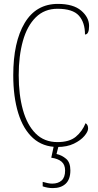

<svg xmlns="http://www.w3.org/2000/svg" viewBox="-20 -744 504 985"><path d="M275 10Q200 10 149.5 -35.5Q99 -81 73.5 -164Q48 -247 48 -358Q48 -528 106.5 -626Q165 -724 277 -724Q356 -724 396.5 -689.5Q437 -655 437 -611Q437 -567 416 -567Q416 -629 384.5 -664Q353 -699 275 -699Q208 -699 163.5 -655Q119 -611 97.5 -534Q76 -457 76 -358Q76 -258 97.5 -180.5Q119 -103 163 -59Q207 -15 275 -15Q336 -15 369 -42.5Q402 -70 419 -112Q432 -104 432 -85Q432 -69 413 -46.5Q394 -24 359 -7Q324 10 275 10ZM251 221Q225 221 199 212V189Q213 193 225 195.5Q237 198 248 198Q278 198 296 182Q314 166 314 131Q314 101 296 85.5Q278 70 243 65L259 -9H284L270 46Q297 52 319 70.5Q341 89 341 130Q341 176 317 198.5Q293 221 251 221Z"/></svg>

Font: Noto Serif Tamil Condensed Thin
Style: Italic
Weight: 100
Width: 3
Italic angle: -12°
Designer: Indian Type Foundry, Tom Grace, and the Monotype Design Team
Foundry: Monotype Imaging Inc.
Version: Version 2.003; ttfautohint (v1.8.4.7-5d5b)